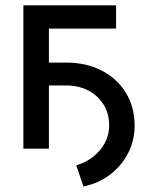

<svg xmlns="http://www.w3.org/2000/svg" viewBox="-20 -549 570 709"><path d="M105.5 -233.4V-317.9H221.7Q296.9 -318.4 354.2 -289.1Q411.6 -259.8 444.3 -207.3Q477.1 -154.8 477.1 -84.5Q477.1 -30.3 453.1 16.4Q429.2 63 387 95.5Q344.7 127.9 288.1 139.6L261.7 61.5Q296.9 51.3 324.2 29.8Q351.6 8.3 367.2 -21.2Q382.8 -50.8 383.3 -84.5Q383.3 -129.4 362.5 -162.8Q341.8 -196.3 305.4 -215.1Q269 -233.9 221.7 -233.4ZM408.7 -529.3V-443.4H160.6V0H66.4V-529.3Z"/></svg>

Font: Inter Cardless Tabular
Style: Regular
Weight: 400
Designer: Rasmus Andersson
Foundry: rsms
Version: Version 4.000;git-4fc901f